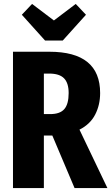

<svg xmlns="http://www.w3.org/2000/svg" viewBox="-20 -956 566 976"><path d="M359 0 246 -267H241H203V0H46V-693H231Q489 -693 489 -483Q489 -422 463.5 -373Q438 -324 384 -297L526 0ZM235 -376Q285 -376 307 -401.5Q329 -427 329 -483Q329 -534 305.5 -558Q282 -582 230 -582H203V-376ZM365 -936 417 -881 299 -750H209L91 -881L143 -936L254 -852Z"/></svg>

Font: Fira Sans Extra Condensed
Style: Bold
Weight: 700
Width: 1
Designer: Carrois Corporate & Edenspiekermann AG
Foundry: Carrois Corporate GbR & Edenspiekermann AG
Version: Version 4.203